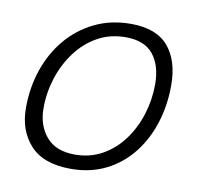

<svg xmlns="http://www.w3.org/2000/svg" viewBox="-67 -608 720 696"><g transform="rotate(10 293.0 -260.0)"><path d="M236.5 18Q136 18 87.2 -35Q38.5 -88 38.5 -172Q38.5 -246 61 -312.2Q83.5 -378.5 125.8 -428.8Q168 -479 227.5 -508.2Q287 -537.5 361.5 -537.5Q455 -537.5 499 -485.8Q543 -434 543 -343Q543 -270 522.5 -205Q502 -140 462.5 -89.8Q423 -39.5 366 -10.8Q309 18 236.5 18ZM242 -35.5Q298 -35.5 343 -60.8Q388 -86 419.8 -129.2Q451.5 -172.5 468.2 -226.2Q485 -280 485 -337Q485 -405 452.8 -445.8Q420.5 -486.5 351 -486.5Q293.5 -486.5 247.5 -460.8Q201.5 -435 168.8 -391Q136 -347 118.8 -292.8Q101.5 -238.5 101.5 -182Q101.5 -118 136.8 -76.8Q172 -35.5 242 -35.5Z"/></g></svg>

Font: Grandstander Thin ExtraLight
Style: Italic
Weight: 250
Italic angle: -15°
Version: Version 1.200